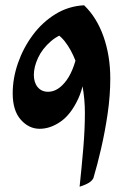

<svg xmlns="http://www.w3.org/2000/svg" viewBox="-20 -700 452 726"><path d="M279 -532 306 -482Q303 -385 275.5 -326Q248 -267 209 -240Q170 -213 130 -213Q89 -213 58.5 -247.5Q28 -282 28 -347Q28 -404 48 -461.5Q68 -519 104 -567.5Q140 -616 189.5 -646.5Q239 -677 298 -680Q346 -634 371.5 -561.5Q397 -489 397 -403Q397 -338 387 -270Q377 -202 362.5 -139Q348 -76 333 -26Q326 -13 309 -5Q292 3 281 6Q289 -69 295 -140Q301 -211 301 -274Q301 -324 292 -374.5Q283 -425 266 -469Q249 -513 225 -543.5Q201 -574 171 -583H258Q206 -573 173 -544.5Q140 -516 124 -481.5Q108 -447 108 -417Q108 -388 122.5 -370.5Q137 -353 162 -353Q200 -353 232 -397Q264 -441 279 -532Z"/></svg>

Font: Ruwudu
Style: Bold
Weight: 700
Designer: Becca Hirsbrunner Spalinger
Foundry: SIL International
Version: Version 3.000